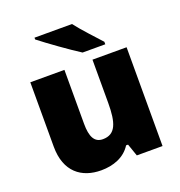

<svg xmlns="http://www.w3.org/2000/svg" viewBox="-138 -883 946 1010"><g transform="rotate(-20 335.0 -378.0)"><path d="M376 -766H166V-756C214 -718 323 -640 377 -606H504V-620C471 -657 410 -721 376 -766ZM604 -553H413V-311C413 -201 394 -141 322 -141C275 -141 256 -179 256 -251V-553H65V-193C65 -51 149 10 258 10C326 10 390 -13 425 -69H436L460 0H604Z"/></g></svg>

Font: Noto Sans Malayalam Black
Style: Regular
Weight: 900
Designer: Jelle Bosma - Monotype Design Team
Foundry: Monotype Imaging Inc.
Version: Version 2.104